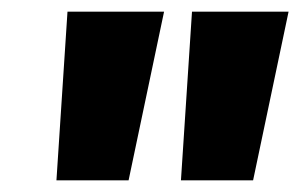

<svg xmlns="http://www.w3.org/2000/svg" viewBox="-20 -716 516 330"><path d="M77 -406 96 -696H262L201 -406ZM291 -406 310 -696H476L415 -406Z"/></svg>

Font: Fira Sans Black
Style: Italic
Weight: 900
Italic angle: -8°
Designer: Carrois Corporate & Edenspiekermann AG
Foundry: Carrois Corporate GbR & Edenspiekermann AG
Version: Version 4.203